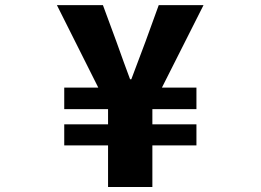

<svg xmlns="http://www.w3.org/2000/svg" viewBox="-20 -746 1040 766"><path d="M411.1 0V-166H236.3V-250H411.1V-310.5H236.3V-396.5H372.1L207 -725.6H390.6L444.3 -580.1Q476.6 -489.3 499 -429.7H503.9Q510.7 -448.2 560.5 -580.1L613.3 -725.6H792L626 -396.5H763.7V-310.5H587.9V-250H763.7V-166H587.9V0Z"/></svg>

Font: Gen Shin Gothic Monospace Heavy
Style: Bold
Weight: 800
Designer: [Source Han Sans]
Ryoko NISHIZUKA  (kana & ideographs); Paul D. Hunt (Latin, Greek & Cyrillic); Wenlong ZHANG  (bopomofo
Version: Version 1.002.20150607